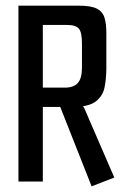

<svg xmlns="http://www.w3.org/2000/svg" viewBox="-20 -640 436 677"><path d="M45 -620H258Q301 -620 321.5 -609.5Q342 -599 348.5 -577.5Q355 -556 355 -524V-401Q355 -365 349 -333.5Q343 -302 318 -282.5Q293 -263 236 -263H131V0H45ZM303 17 190 -269 249 -272 273 -265 277 -259 383 -14ZM209 -331Q239 -331 254 -347Q269 -363 269 -402V-486Q269 -526 258 -539Q247 -552 217 -552H131V-331Z"/></svg>

Font: Smooch Sans Thin SemiBold
Style: Regular
Weight: 600
Version: Version 1.010